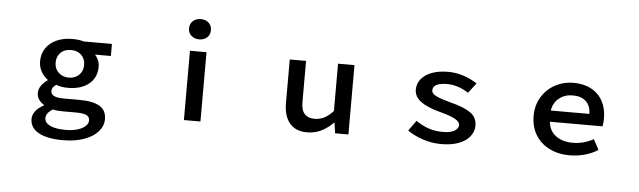

<svg xmlns="http://www.w3.org/2000/svg" viewBox="-58 -1055 5117 1537"><g transform="rotate(5 2500.0 -286.0)"><path d="M219 97Q219 64 242 34Q265 4 308 -19V-24Q251 -57 251 -117Q251 -144 269.5 -172Q288 -200 321 -222V-226Q288 -250 267.5 -287Q247 -324 247 -369Q247 -429 278 -474.5Q309 -520 364 -544.5Q419 -569 487 -569Q545 -569 581 -557H808V-460H680Q697 -443 707.5 -418.5Q718 -394 718 -366Q718 -277 655 -226.5Q592 -176 487 -176Q435 -176 392 -192Q375 -180 366.5 -168Q358 -156 358 -140Q358 -113 384 -100.5Q410 -88 462 -88H586Q697 -88 751 -55.5Q805 -23 805 49Q805 103 765.5 148Q726 193 653 219Q580 245 484 245Q356 245 287.5 206.5Q219 168 219 97ZM601 -369Q601 -419 569.5 -449.5Q538 -480 487 -480Q434 -480 403 -449.5Q372 -419 372 -369Q372 -319 405 -288.5Q438 -258 487 -258Q537 -258 569 -289Q601 -320 601 -369ZM679 70Q679 39 652 27Q625 15 567 15H468Q409 15 383 7Q329 39 329 81Q329 118 374 140Q418 161 500 161Q553 161 594 148.5Q635 136 657 115Q679 94 679 70Z M1435 -557H1568V0H1435ZM1412 -735Q1412 -771 1436.5 -794Q1461 -817 1500 -817Q1539 -817 1563.5 -794.5Q1588 -772 1588 -735Q1588 -699 1563.5 -676.5Q1539 -654 1500 -654Q1462 -654 1437 -676.5Q1412 -699 1412 -735Z M2237 -209V-557H2368V-226Q2368 -160 2396 -130.5Q2424 -101 2477 -101Q2518 -101 2554 -119.5Q2590 -138 2625 -177V-557H2757V0H2650L2638 -84H2634Q2589 -38 2538 -13Q2487 12 2424 12Q2333 12 2285 -45.5Q2237 -103 2237 -209Z M3231 -73 3291 -156Q3342 -121 3393.5 -103.5Q3445 -86 3507 -86Q3571 -86 3603 -106Q3633 -126 3633 -151Q3633 -179 3593 -200.5Q3553 -222 3469 -244Q3417 -257 3369 -279Q3263 -326 3263 -404Q3263 -453 3293.5 -490.5Q3324 -528 3379.5 -548.5Q3435 -569 3509 -569Q3574 -569 3635 -548.5Q3696 -528 3743 -496L3682 -416Q3594 -471 3512 -471Q3395 -471 3395 -410Q3395 -384 3433.5 -365.5Q3472 -347 3551 -326Q3657 -300 3710.5 -262.5Q3764 -225 3764 -159Q3764 -112 3734 -73Q3703 -33 3644.5 -10.5Q3586 12 3503 12Q3428 12 3356.5 -11.5Q3285 -35 3231 -73Z M4221 -278Q4221 -364 4262 -430.5Q4303 -497 4370.5 -533Q4438 -569 4517 -569Q4599 -569 4659.5 -536.5Q4720 -504 4752 -444.5Q4784 -385 4784 -306Q4784 -272 4778 -242H4355Q4361 -171 4414 -130.5Q4467 -90 4551 -90Q4638 -90 4718 -134L4762 -51Q4716 -21 4657 -4.5Q4598 12 4534 12Q4443 12 4371.5 -24Q4300 -60 4260.5 -125.5Q4221 -191 4221 -278ZM4519 -468Q4455 -468 4409.5 -431.5Q4364 -395 4354 -332H4664Q4664 -396 4626.5 -432Q4589 -468 4519 -468Z"/></g></svg>

Font: Merged Yaku Han JP SemiBold
Style: Regular
Weight: 600
Designer: Ryoko NISHIZUKA 西塚涼子 (kana, bopomofo & ideographs); Paul D. Hunt (Latin, Greek & Cyrillic); Sandoll Communications 산돌커뮤니
Foundry: Adobe
Version: Version 2.004